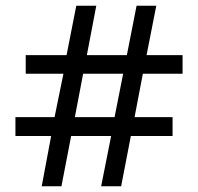

<svg xmlns="http://www.w3.org/2000/svg" viewBox="-20 -652 693 672"><path d="M159 -176H34V-242H171L202 -394H70V-459H213L247 -632H317L284 -459H424L458 -632H527L493 -459H619V-394H480L451 -242H584V-176H438L404 0H334L369 -176H229L195 0H126ZM381 -242 411 -394H271L242 -242Z"/></svg>

Font: hexlkannada05
Style: Book
Weight: 400
Designer: Jelle Bosma - Monotype Design Team
Foundry: Monotype Imaging Inc.
Version: Version 2.003